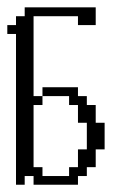

<svg xmlns="http://www.w3.org/2000/svg" viewBox="-44 -508 332 528"><path d="M0 0V-414.6H-23.9V-439H0V-463.4H23.9V-487.8H219.2V-439H170.4V-463.4H48.3V-243.7H72.8V-219.2H48.3V-48.3H72.8V-23.9H146V-48.3H170.4V-97.2H194.8V-170.4H170.4V-219.2H146V-243.7H72.8V-268.1H170.4V-243.7H194.8V-219.2H219.2V-170.4H243.7V-97.2H219.2V-48.3H194.8V-23.9H170.4V0H48.3V-23.9H23.9V0Z"/></svg>

Font: FS Mondwest Regular
Style: Regular
Weight: 400
Designer: NZWStudios2024
Foundry: https://fontstruct.com
Version: Version 1.0